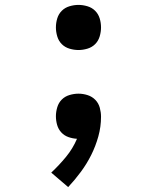

<svg xmlns="http://www.w3.org/2000/svg" viewBox="-20 -558 640 783"><path d="M300 -354Q282 -354 263.5 -359.5Q245 -365 232 -378Q219 -391 213.5 -409.5Q208 -428 208 -446Q208 -465 213.5 -483Q219 -501 232 -514Q245 -527 263.5 -532.5Q282 -538 300 -538Q318 -538 336.5 -532.5Q355 -527 368 -514Q381 -501 386.5 -483Q392 -465 392 -446Q392 -428 386.5 -409.5Q381 -391 368 -378Q355 -365 336.5 -359.5Q318 -354 300 -354ZM258 205 189 146Q221 116 249 82Q277 48 294 8Q276 7 259 1Q242 -5 230 -18Q218 -31 213 -48.5Q208 -66 208 -84Q208 -102 213.5 -120.5Q219 -139 232 -152Q245 -165 263.5 -170.5Q282 -176 300 -176Q319 -176 337.5 -170Q356 -164 369 -150.5Q382 -137 387 -118.5Q392 -100 392 -82Q392 -41 381 -1.5Q370 38 352 74Q334 110 310 142.5Q286 175 258 205Z"/></svg>

Font: Iosevka Curly SmBdEx
Style: Regular
Weight: 600
Width: 7
Monospace: yes
Designer: Belleve Invis
Foundry: Belleve Invis
Version: Version 11.1.0; ttfautohint (v1.8.3)